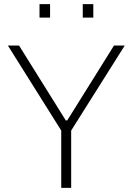

<svg xmlns="http://www.w3.org/2000/svg" viewBox="-20 -908 641 928"><path d="M276 0V-277L18 -688H72L298 -326H305L531 -688H583L324 -277V0ZM171 -823V-888H222V-823ZM380 -823V-888H431V-823Z"/></svg>

Font: Saira ExtraLight
Style: Regular
Weight: 200
Designer: Hector Gatti with collaboration of the Omnibus-Type team
Foundry: Omnibus-Type
Version: Version 1.100; ttfautohint (v1.8.3)